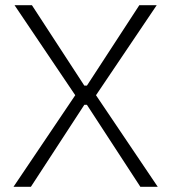

<svg xmlns="http://www.w3.org/2000/svg" viewBox="-20 -720 660 740"><path d="M103 -700 305 -390H315L517 -700H584L350 -353L588 0H521L315 -316H305L99 0H32L270 -353L36 -700Z"/></svg>

Font: Space Grotesk Variable
Style: Regular
Weight: 400
Designer: Florian Karsten (Space Grotesk), Colophon Foundry (Space Mono)
Foundry: Florian Karsten
Version: Version 1.106